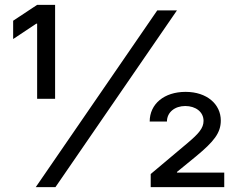

<svg xmlns="http://www.w3.org/2000/svg" viewBox="-20 -770 980 790"><path d="M206.7 -363.6V-750H132.8L34.1 -684.7V-609.4L129.3 -672.6H132.8V-363.6ZM208.1 0 708.1 -727.3H627.1L127.1 0ZM902.7 0V-59.7H708.1V-62.5L786.2 -126.4C860.1 -187.5 888.5 -223 888.5 -274.1C888.5 -340.9 831.7 -392 743.6 -392C655.5 -392 595.9 -342.3 595.9 -269.9H666.9C666.9 -308.2 699.6 -333.8 742.2 -333.8C784.8 -333.8 817.5 -309.7 817.5 -272.7C817.5 -242.9 797.6 -220.2 752.1 -181.8L600.1 -54V0Z"/></svg>

Font: Riot Sans 2.0
Style: Regular
Weight: 400
Designer: Rasmus Andersson
Foundry: rsms
Version: Version 3.006;hotconv 1.0.109;makeotfexe 2.5.65596